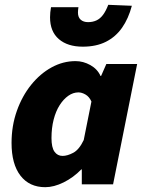

<svg xmlns="http://www.w3.org/2000/svg" viewBox="-20 -766 598 798"><path d="M168 12Q102 12 65 -36Q28 -84 28 -172Q28 -243 50 -305Q72 -367 109.5 -413.5Q147 -460 194.5 -486Q242 -512 294 -512Q326 -512 355.5 -495.5Q385 -479 398 -450H400L422 -500H550L450 0H320V-62H318Q285 -28 244.5 -8Q204 12 168 12ZM240 -118Q260 -118 284.5 -131Q309 -144 328 -184L360 -344Q351 -364 335.5 -373Q320 -382 306 -382Q284 -382 264 -368Q244 -354 228 -329Q212 -304 203 -269Q194 -234 194 -192Q194 -153 206.5 -135.5Q219 -118 240 -118ZM324 -572Q261 -572 224.5 -603.5Q188 -635 188 -694Q188 -704 189 -714.5Q190 -725 192 -736H306Q305 -729 304.5 -724Q304 -719 304 -714Q304 -694 315.5 -684Q327 -674 346 -674Q365 -674 380.5 -681Q396 -688 408 -704Q420 -720 430 -746L528 -742Q514 -689 487.5 -651Q461 -613 420.5 -592.5Q380 -572 324 -572Z"/></svg>

Font: Source Sans 3 Black
Style: Italic
Weight: 900
Italic angle: -11°
Designer: Paul D. Hunt
Foundry: Adobe
Version: Version 3.052;hotconv 1.1.0;makeotfexe 2.6.0